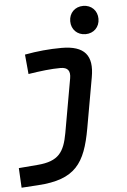

<svg xmlns="http://www.w3.org/2000/svg" viewBox="-64 -796 713 1077"><g transform="rotate(-5 293.0 -258.0)"><path d="M13.2 234.4 106 228.5C316.9 215.3 374.5 129.9 409.2 -65.4L459.5 -349.1C481 -469.2 435.1 -527.3 304.2 -527.3C234.9 -527.3 166 -520.5 97.2 -507.8L107.4 -397.5C175.8 -408.2 235.8 -415.5 288.6 -415.5C330.1 -415.5 345.2 -395 337.9 -353L284.2 -49.8C265.1 55.7 233.4 105 114.7 114.7L7.3 123.5ZM445.8 -592.3C492.2 -592.3 525.4 -625.5 525.4 -671.9C525.4 -718.3 492.2 -751.5 445.8 -751.5C399.4 -751.5 366.2 -718.3 366.2 -671.9C366.2 -625.5 399.4 -592.3 445.8 -592.3Z"/></g></svg>

Font: Cascadia Code SemiBold
Style: Italic
Weight: 600
Italic angle: -10°
Monospace: yes
Designer: Aaron Bell
Foundry: Saja Typeworks
Version: Version 2404.023